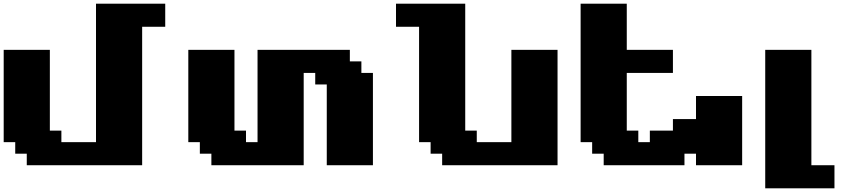

<svg xmlns="http://www.w3.org/2000/svg" viewBox="-20 -895 4665 1040"><path d="M125 0H750V-750H875V-875H500V-125H312.5V-187.5H250V-625H0V-125H62.5V-62.5H125Z M1750 0H2000V-500H1937.5V-562.5H1875V-625H1375V-125H1312.5V-187.5H1250V-625H1000V-125H1062.5V-62.5H1125V0H1625V-500H1687.5V-437.5H1750Z M2375 0H3000V-625H2750V-125H2562.5V-187.5H2500V-875H2125V-750H2250V-125H2312.5V-62.5H2375Z M3750 0H4000V-375H3750V-250H3625V-187.5H3500V-125H3437.5V-187.5H3375V-500H3625V-625H3375V-875H3125V-125H3187.5V-62.5H3250V0H3687.5V-62.5H3750Z M4125 125H4500V0H4375V-625H4125Z"/></svg>

Font: Faithful 32x
Style: Bold
Weight: 400
Foundry: Faithful Resource Pack
Version: Version 1.0; January 27, 2023